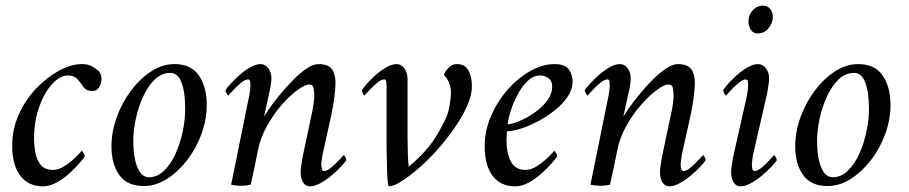

<svg xmlns="http://www.w3.org/2000/svg" viewBox="-20 -651 3205 677"><path d="M269 -425Q292 -425 305.5 -416.5Q319 -408 329 -400Q331 -397 334.5 -389.5Q338 -382 338 -374Q338 -358 330 -344Q322 -330 305 -330Q282 -330 270 -350Q263 -362 251.5 -373.5Q240 -385 219 -385Q192 -385 164.5 -355.5Q137 -326 118.5 -275Q100 -224 100 -158Q100 -141 104 -116Q108 -91 122 -71.5Q136 -52 167 -52Q184 -52 201 -61.5Q218 -71 233 -84Q248 -97 257.5 -107.5Q267 -118 268 -119Q270 -119 274.5 -112Q279 -105 279 -100Q275 -93 260.5 -76Q246 -59 225 -40Q204 -21 179.5 -7.5Q155 6 132 6Q80 6 51.5 -31.5Q23 -69 23 -137Q23 -196 46.5 -248Q70 -300 108 -339.5Q146 -379 188.5 -402Q231 -425 269 -425Z M595 -425Q654 -425 681.5 -384.5Q709 -344 709 -281Q709 -230 690.5 -179Q672 -128 640 -86.5Q608 -45 568.5 -20Q529 5 487 5Q429 5 401 -33.5Q373 -72 373 -135Q373 -186 391.5 -237.5Q410 -289 442 -331.5Q474 -374 513.5 -399.5Q553 -425 595 -425ZM581 -394Q550 -394 526 -371Q502 -348 485 -311Q468 -274 459 -232.5Q450 -191 450 -154Q450 -96 464.5 -61Q479 -26 505 -26Q535 -26 559 -49.5Q583 -73 599.5 -110Q616 -147 624.5 -188.5Q633 -230 633 -267Q633 -326 620 -360Q607 -394 581 -394Z M929 -322 911 -240Q915 -247 929.5 -268Q944 -289 965.5 -315.5Q987 -342 1011.5 -367Q1036 -392 1060 -408.5Q1084 -425 1103 -425Q1137 -425 1150 -407.5Q1163 -390 1163 -360Q1163 -338 1159 -308.5Q1155 -279 1150 -254L1117 -104Q1116 -97 1114.5 -86.5Q1113 -76 1113 -72Q1113 -65 1114.5 -56.5Q1116 -48 1123 -48Q1134 -48 1149.5 -61.5Q1165 -75 1178 -89Q1191 -103 1192 -104Q1194 -104 1197.5 -97.5Q1201 -91 1201 -86Q1197 -79 1183 -64Q1169 -49 1150 -33Q1131 -17 1110.5 -5.5Q1090 6 1073 6Q1057 6 1048.5 -8.5Q1040 -23 1040 -45Q1040 -51 1042 -66Q1044 -81 1047 -97L1081 -258Q1083 -265 1085.5 -284Q1088 -303 1088 -311Q1088 -330 1085.5 -341.5Q1083 -353 1069 -353Q1056 -353 1029.5 -334Q1003 -315 974 -282Q945 -249 921.5 -207Q898 -165 889 -119Q882 -84 877 -59.5Q872 -35 864 0Q848 4 829 4Q811 4 795 0L859 -315Q860 -320 861.5 -331.5Q863 -343 863 -347Q863 -348 863 -349Q863 -356 862 -363.5Q861 -371 854 -371Q844 -371 828 -357.5Q812 -344 799.5 -330Q787 -316 785 -314Q783 -314 779 -321.5Q775 -329 775 -333Q779 -340 792.5 -355Q806 -370 824 -386Q842 -402 862 -413.5Q882 -425 899 -425Q915 -425 926 -410.5Q937 -396 937 -374Q937 -368 935 -353Q933 -338 929 -322Z M1421 -63Q1456 -93 1478 -117.5Q1500 -142 1515.5 -166.5Q1531 -191 1546 -221Q1560 -247 1565 -278Q1570 -309 1570 -325Q1570 -341 1564 -357.5Q1558 -374 1545 -387Q1550 -400 1562 -412.5Q1574 -425 1591 -425Q1619 -425 1631.5 -403Q1644 -381 1644 -347Q1644 -316 1627.5 -278.5Q1611 -241 1583.5 -201Q1556 -161 1523 -124Q1490 -87 1456.5 -58Q1423 -29 1395.5 -11.5Q1368 6 1351 6Q1348 3 1346.5 -16.5Q1345 -36 1344.5 -61.5Q1344 -87 1343.5 -110.5Q1343 -134 1343 -145V-347Q1343 -348 1343 -349Q1343 -356 1342 -363.5Q1341 -371 1334 -371Q1324 -371 1308 -357.5Q1292 -344 1279.5 -330Q1267 -316 1265 -314Q1263 -314 1259.5 -321.5Q1256 -329 1256 -333Q1260 -340 1273 -355Q1286 -370 1304 -386Q1322 -402 1342 -413.5Q1362 -425 1379 -425Q1395 -425 1406 -409.5Q1417 -394 1417 -372V-172Q1417 -141 1418 -110Q1419 -79 1421 -63Z M1935 -425Q1973 -425 1986 -405.5Q1999 -386 1999 -364Q1999 -336 1981.5 -310Q1964 -284 1935.5 -261.5Q1907 -239 1875.5 -222.5Q1844 -206 1815 -197Q1786 -188 1768 -188Q1767 -186 1766.5 -173.5Q1766 -161 1766 -157Q1766 -112 1781 -82Q1796 -52 1833 -52Q1850 -52 1867 -61.5Q1884 -71 1899 -84Q1914 -97 1923.5 -107.5Q1933 -118 1934 -119Q1936 -119 1940.5 -112Q1945 -105 1945 -100Q1940 -92 1925 -75Q1910 -58 1889 -39Q1868 -20 1844 -7Q1820 6 1797 6Q1745 6 1717 -31Q1689 -68 1689 -136Q1689 -190 1711.5 -242Q1734 -294 1770 -335Q1806 -376 1849.5 -400.5Q1893 -425 1935 -425ZM1770 -213Q1784 -213 1810 -223.5Q1836 -234 1863 -252.5Q1890 -271 1908.5 -295Q1927 -319 1927 -346Q1927 -366 1913.5 -375.5Q1900 -385 1886 -385Q1861 -385 1840.5 -365.5Q1820 -346 1805 -317.5Q1790 -289 1781 -260.5Q1772 -232 1770 -213Z M2196 -322 2178 -240Q2182 -247 2196.5 -268Q2211 -289 2232.5 -315.5Q2254 -342 2278.5 -367Q2303 -392 2327 -408.5Q2351 -425 2370 -425Q2404 -425 2417 -407.5Q2430 -390 2430 -360Q2430 -338 2426 -308.5Q2422 -279 2417 -254L2384 -104Q2383 -97 2381.5 -86.5Q2380 -76 2380 -72Q2380 -65 2381.5 -56.5Q2383 -48 2390 -48Q2401 -48 2416.5 -61.5Q2432 -75 2445 -89Q2458 -103 2459 -104Q2461 -104 2464.5 -97.5Q2468 -91 2468 -86Q2464 -79 2450 -64Q2436 -49 2417 -33Q2398 -17 2377.5 -5.5Q2357 6 2340 6Q2324 6 2315.5 -8.5Q2307 -23 2307 -45Q2307 -51 2309 -66Q2311 -81 2314 -97L2348 -258Q2350 -265 2352.5 -284Q2355 -303 2355 -311Q2355 -330 2352.5 -341.5Q2350 -353 2336 -353Q2323 -353 2296.5 -334Q2270 -315 2241 -282Q2212 -249 2188.5 -207Q2165 -165 2156 -119Q2149 -84 2144 -59.5Q2139 -35 2131 0Q2115 4 2096 4Q2078 4 2062 0L2126 -315Q2127 -320 2128.5 -331.5Q2130 -343 2130 -347Q2130 -348 2130 -349Q2130 -356 2129 -363.5Q2128 -371 2121 -371Q2111 -371 2095 -357.5Q2079 -344 2066.5 -330Q2054 -316 2052 -314Q2050 -314 2046 -321.5Q2042 -329 2042 -333Q2046 -340 2059.5 -355Q2073 -370 2091 -386Q2109 -402 2129 -413.5Q2149 -425 2166 -425Q2182 -425 2193 -410.5Q2204 -396 2204 -374Q2204 -368 2202 -353Q2200 -338 2196 -322Z M2614 -315Q2615 -320 2616.5 -331.5Q2618 -343 2618 -347Q2618 -348 2618 -349Q2618 -356 2617 -363.5Q2616 -371 2609 -371Q2599 -371 2583 -357.5Q2567 -344 2554.5 -330Q2542 -316 2540 -314Q2538 -314 2534 -321.5Q2530 -329 2530 -333Q2534 -340 2547 -355Q2560 -370 2578 -386Q2596 -402 2616 -413.5Q2636 -425 2653 -425Q2669 -425 2680.5 -410.5Q2692 -396 2692 -374Q2692 -368 2690 -353Q2688 -338 2685 -322L2635 -104Q2634 -97 2632.5 -86.5Q2631 -76 2631 -72Q2631 -65 2632.5 -56.5Q2634 -48 2641 -48Q2652 -48 2667.5 -61.5Q2683 -75 2695.5 -89Q2708 -103 2709 -104Q2711 -104 2715 -97.5Q2719 -91 2719 -86Q2715 -79 2701 -64Q2687 -49 2668 -33Q2649 -17 2628.5 -5.5Q2608 6 2591 6Q2575 6 2566.5 -8.5Q2558 -23 2558 -45Q2558 -51 2560 -66Q2562 -81 2565 -97ZM2670 -631Q2686 -631 2695.5 -619.5Q2705 -608 2705 -592Q2705 -570 2690 -551.5Q2675 -533 2652 -533Q2636 -533 2627.5 -546Q2619 -559 2619 -575Q2619 -597 2633.5 -614Q2648 -631 2670 -631Z M3006 -425Q3065 -425 3092.5 -384.5Q3120 -344 3120 -281Q3120 -230 3101.5 -179Q3083 -128 3051 -86.5Q3019 -45 2979.5 -20Q2940 5 2898 5Q2840 5 2812 -33.5Q2784 -72 2784 -135Q2784 -186 2802.5 -237.5Q2821 -289 2853 -331.5Q2885 -374 2924.5 -399.5Q2964 -425 3006 -425ZM2992 -394Q2961 -394 2937 -371Q2913 -348 2896 -311Q2879 -274 2870 -232.5Q2861 -191 2861 -154Q2861 -96 2875.5 -61Q2890 -26 2916 -26Q2946 -26 2970 -49.5Q2994 -73 3010.5 -110Q3027 -147 3035.5 -188.5Q3044 -230 3044 -267Q3044 -326 3031 -360Q3018 -394 2992 -394Z"/></svg>

Font: Amiri
Style: Italic
Weight: 400
Italic angle: 10°
Designer: Khaled Hosny
Version: Version 0.113